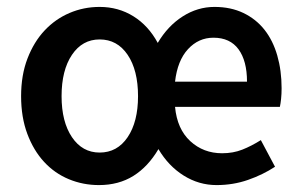

<svg xmlns="http://www.w3.org/2000/svg" viewBox="-20 -523 870 555"><path d="M266 12Q220 12 179 -5Q138 -22 107.5 -55Q77 -88 59 -136Q41 -184 41 -245Q41 -306 59.5 -354Q78 -402 109 -435Q140 -468 181 -485.5Q222 -503 268 -503Q322 -503 365.5 -476Q409 -449 436 -399Q465 -448 508 -475.5Q551 -503 600 -503Q647 -503 683.5 -485.5Q720 -468 744.5 -437Q769 -406 781.5 -362.5Q794 -319 794 -268Q794 -251 792.5 -237Q791 -223 789 -214H486Q492 -150 530 -115Q568 -80 622 -80Q654 -80 680.5 -90.5Q707 -101 734 -118L775 -41Q740 -18 697 -3Q654 12 606 12Q555 12 511 -15.5Q467 -43 438 -92Q408 -41 365.5 -14.5Q323 12 266 12ZM268 -82Q319 -82 349 -126.5Q379 -171 379 -245Q379 -320 349 -364.5Q319 -409 268 -409Q218 -409 188 -364.5Q158 -320 158 -245Q158 -171 188 -126.5Q218 -82 268 -82ZM486 -287H694Q694 -347 669.5 -380.5Q645 -414 597 -414Q554 -414 523.5 -381Q493 -348 486 -287Z"/></svg>

Font: Giro Semibold
Style: Regular
Weight: 600
Designer: Paul D. Hunt
Foundry: Adobe Systems Incorporated
Version: Version 1.000;PS 1.0;hotconv 1.0.88;makeotf.lib2.5.647800